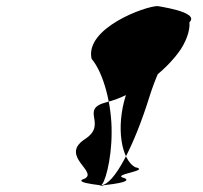

<svg xmlns="http://www.w3.org/2000/svg" viewBox="-20 -619 670 633"><path d="M282 -425C322 -378 349 -272 348 -182C348 -89 324 -8 312 -8C356 -8 423 -140 473 -301C508 -412 568 -516 605 -546C640 -581 493 -599 500 -599C459 -599 259 -526 282 -425ZM258 -159C339 -210 239 -258 331 -282C422 -304 527 -383 577 -458C623 -532 609 -592 557 -576C511 -551 435 -436 394 -302C362 -198 380 -94 425 -68C481 -56 341 -44 390 -32C430 -14 277 -6 314 -6C356 -6 208 -14 259 -30C304 -53 177 -104 258 -159Z"/></svg>

Font: Zinc
Style: Obl
Weight: 400
Version: Version 1